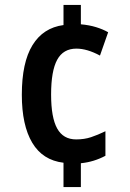

<svg xmlns="http://www.w3.org/2000/svg" viewBox="-20 -744 526 774"><path d="M306 -646Q340 -643 367.5 -634.5Q395 -626 416 -614L383 -520Q331 -548 288 -548Q235 -548 210.5 -503Q186 -458 186 -363Q186 -270 210.5 -226Q235 -182 287 -182Q320 -182 347 -191Q374 -200 405 -215V-116Q358 -91 306 -86V10H236V-88Q152 -98 110 -168.5Q68 -239 68 -362Q68 -492 111 -562Q154 -632 236 -643V-724H306Z"/></svg>

Font: Noto Sans Malayalam Condensed SemiBold
Style: Regular
Weight: 600
Width: 3
Designer: Jelle Bosma - Monotype Design Team
Foundry: Monotype Imaging Inc.
Version: Version 2.104; ttfautohint (v1.8.4.7-5d5b)